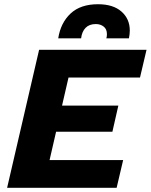

<svg xmlns="http://www.w3.org/2000/svg" viewBox="-20 -898 721 918"><path d="M14 0 167 -660H680.6L649.4 -527.4H307.6L276.6 -393H545.8L517.4 -268.2H248.2L217 -132.6H568.8L537.6 0ZM258.4 -714.8Q270 -789 317.5 -833.4Q365 -877.8 448.6 -877.8Q521 -877.8 560.8 -842.7Q600.6 -807.6 600.6 -751.8Q600.6 -743 599.5 -733.8Q598.4 -724.6 596.4 -714.8H488.6Q490.2 -720.4 490.7 -725.5Q491.2 -730.6 491.2 -735.2Q491.2 -758.6 475.8 -770.8Q460.4 -783 438 -783Q407 -783 389.3 -765Q371.6 -747 367.8 -714.8Z"/></svg>

Font: Work Sans
Style: Italic
Weight: 400
Italic angle: -13°
Designer: Wei Huang
Foundry: Wei Huang
Version: Version 2.012